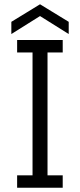

<svg xmlns="http://www.w3.org/2000/svg" viewBox="-20 -877 373 897"><path d="M60 0V-58H132V-632H60V-690H273V-632H202V-58H273V0ZM301 -718 167 -802 33 -718V-775L167 -857L301 -775Z"/></svg>

Font: Parkinsans Light Light
Style: Regular
Weight: 300
Version: Version 1.000